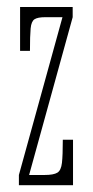

<svg xmlns="http://www.w3.org/2000/svg" viewBox="-20 -544 274 564"><path d="M35.5 0V-30L163.5 -493.5H112.5Q91 -493.5 81.5 -487.5Q72 -481.5 70 -460.5Q68 -439.5 68 -394.5H39V-523.5H193.5V-493.5L65.5 -30H111Q137.5 -30 148.5 -36.8Q159.5 -43.5 162 -65.8Q164.5 -88 164.5 -133.5H194.5V0Z"/></svg>

Font: Imbue 10pt Thin
Style: Regular
Weight: 100
Designer: Tyler Finck
Foundry: Etcetera Type Company
Version: Version 1.102; ttfautohint (v1.8.3)